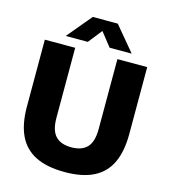

<svg xmlns="http://www.w3.org/2000/svg" viewBox="-136 -1057 1033 1173"><g transform="rotate(15 381.0 -470.0)"><path d="M383 10Q270 10 198 -26Q126 -62 91.5 -134.5Q57 -207 57 -316.5V-740H249V-298Q249 -217.5 282.8 -182Q316.5 -146.5 383 -146.5Q449 -146.5 482.5 -182Q516 -217.5 516 -298V-740H704.5V-316.5Q704.5 -207 670.5 -134.5Q636.5 -62 565.2 -26Q494 10 383 10ZM174.5 -795 304 -950H462L591.5 -795H452L369 -900H397L314 -795Z"/></g></svg>

Font: Encode Sans Condensed Thin ExtraBold
Style: Regular
Weight: 800
Version: Version 3.002